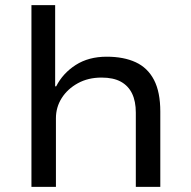

<svg xmlns="http://www.w3.org/2000/svg" viewBox="-20 -725 742 745"><path d="M102 0V-705H194V-390H198Q224 -441 274 -473Q324 -505 394 -505Q460 -505 506.5 -483.5Q553 -462 577.5 -415Q602 -368 602 -292V0H507V-288Q507 -332 492.5 -362Q478 -392 449 -408Q420 -424 374 -424Q322 -424 282 -402Q242 -380 219.5 -344.5Q197 -309 197 -266V0Z"/></svg>

Font: Nunito Sans 7pt SemiExpanded
Style: Regular
Weight: 400
Width: 6
Designer: Vernon Adams
Foundry: Vernon Adams
Version: Version 3.101;gftools[0.9.27]